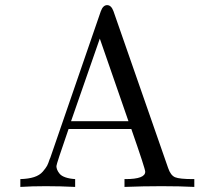

<svg xmlns="http://www.w3.org/2000/svg" viewBox="-20 -736 845 756"><path d="M60.1 0V-30.8Q92.3 -31.7 114.3 -38.8Q136.2 -45.9 148.7 -60.5Q161.1 -75.2 165.5 -83.5Q169.9 -91.8 175.8 -109.9Q176.8 -112.8 178.2 -115.2L377 -691.9Q385.7 -715.8 401.9 -715.8Q418 -715.8 426.8 -691.9L642.1 -74.2Q651.9 -45.4 669.4 -38.1Q687 -30.8 740.2 -30.8H745.1V0Q688 -2.9 616 -2.9Q543.9 -2.9 470.2 0V-30.8H474.1Q552.2 -30.8 551.8 -60.1Q551.8 -71.3 497.1 -228H250Q202.1 -89.8 202.1 -82Q202.1 -75.2 205.1 -67.6Q208 -60.1 215.1 -51.5Q222.2 -43 238 -37.6Q253.9 -32.2 275.9 -30.8V0Q217.8 -2.9 160.2 -2.9Q105 -2.9 60.1 0ZM259.8 -258.8H485.8L373 -584Z"/></svg>

Font: CMU Serif Upright Italic
Style: UprightItalic
Weight: 500
Version: Version 0.7.0